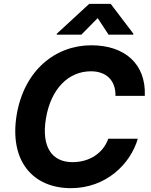

<svg xmlns="http://www.w3.org/2000/svg" viewBox="-20 -974 792 1004"><path d="M583.8 -472.7H737.2C744.3 -640.6 631 -737.2 457.7 -737.2C270.2 -737.2 106.2 -606.9 67.1 -372.9C27.7 -131.4 152.3 9.9 350.9 9.9C533.4 9.9 661.6 -114.7 700.6 -248.6H546.2C518.8 -171.5 446.4 -126.1 359 -126.1C253.2 -126.1 195.3 -203.5 220.2 -354.4C246.1 -510.7 338.8 -601.2 455.3 -601.2C535.9 -601.2 585.6 -553.3 583.8 -472.7ZM276.3 -792.6H405.2L490.8 -879.3L547.9 -792.6H676.8L677.6 -797.6L558.9 -953.8H446.4L277 -797.6Z"/></svg>

Font: Magic Ui Pro
Style: Bold Italic
Weight: 700
Italic angle: -9.39999°
Designer: Stefan Endress, Andreas Faust
Version: Version 1.000;FEAKit 1.0